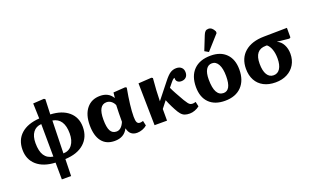

<svg xmlns="http://www.w3.org/2000/svg" viewBox="-102 -1394 3584 2186"><g transform="rotate(-20 1690.5 -301.5)"><path d="M343 219 341 15Q197 8 117 -62Q37 -132 37 -250Q37 -370 115.5 -440.5Q194 -511 338 -521L332 -705L464 -713L479 -704L472 -521Q612 -515 692 -446Q772 -377 772 -262Q772 -138 689.5 -64.5Q607 9 460 15L455 219ZM341 -58 338 -453Q273 -449 237.5 -401.5Q202 -354 202 -271Q202 -173 236 -121Q270 -69 341 -58ZM461 -53Q529 -54 567.5 -105.5Q606 -157 606 -243Q606 -425 471 -448Z M1061 14Q959 14 905.5 -54.5Q852 -123 852 -251Q852 -379 911.5 -452.5Q971 -526 1075 -526Q1178 -526 1225 -447H1227L1234 -510L1379 -520L1395 -511Q1355 -295 1355 -172Q1355 -123 1365.5 -103Q1376 -83 1402 -83Q1415 -83 1439 -90L1452 -31Q1429 -10 1396 2Q1363 14 1332 14Q1243 14 1223 -78H1221Q1175 14 1061 14ZM1116 -80Q1175 -80 1210 -163Q1210 -213 1211 -267.5Q1212 -322 1214 -364Q1201 -395 1176 -414Q1151 -433 1120 -433Q1020 -433 1020 -259Q1020 -165 1043 -122.5Q1066 -80 1116 -80Z M1970 13Q1935 13 1910 4Q1885 -5 1865 -28.5Q1845 -52 1823 -94Q1814 -110 1802.5 -133.5Q1791 -157 1780 -181Q1769 -205 1762 -224L1697 -141V0H1546L1537 -510L1697 -520L1712 -511Q1705 -430 1701 -367Q1697 -304 1696 -235L1847 -425Q1892 -483 1925 -504.5Q1958 -526 1999 -526Q2038 -526 2061 -504.5Q2084 -483 2084 -446Q2084 -408 2062.5 -387Q2041 -366 2005 -366Q1974 -366 1957 -383.5Q1940 -401 1944 -429Q1928 -429 1895 -388L1856 -340Q1872 -304 1895 -262.5Q1918 -221 1955 -156Q1974 -125 1986.5 -109Q1999 -93 2011 -87.5Q2023 -82 2040 -82Q2053 -82 2076 -89L2089 -31Q2065 -11 2032.5 1Q2000 13 1970 13Z M2397 14Q2273 14 2205 -54.5Q2137 -123 2137 -246Q2137 -379 2209.5 -452.5Q2282 -526 2416 -526Q2535 -526 2602.5 -457.5Q2670 -389 2670 -267Q2670 -135 2598 -60.5Q2526 14 2397 14ZM2411 -75Q2456 -75 2479.5 -117Q2503 -159 2503 -247Q2503 -339 2475.5 -389Q2448 -439 2400 -439Q2353 -439 2328 -397.5Q2303 -356 2303 -278Q2303 -175 2330.5 -125Q2358 -75 2411 -75ZM2413 -571 2366 -598 2433 -766Q2445 -797 2459 -809.5Q2473 -822 2496 -822Q2541 -822 2568 -764V-744Z M3010 14Q2927 14 2867 -17.5Q2807 -49 2775 -107.5Q2743 -166 2743 -246Q2743 -374 2827 -447Q2911 -520 3061 -522L3341 -526V-410L3325 -401L3182 -416V-414Q3226 -396 3252 -347Q3278 -298 3278 -236Q3278 -162 3244.5 -105.5Q3211 -49 3150.5 -17.5Q3090 14 3010 14ZM3016 -70Q3066 -70 3094 -113.5Q3122 -157 3122 -236Q3122 -298 3105.5 -345Q3089 -392 3059 -416H3044Q2909 -416 2909 -247Q2909 -162 2937 -116Q2965 -70 3016 -70Z"/></g></svg>

Font: Literata
Style: Bold
Weight: 700
Designer: Latin by Veronika Burian and Jose Scaglione. Greek by Irene Vlachou. Cyrillic by Vera Evstafieva.
Foundry: TypeTogether
Version: Version 3.103; ttfautohint (v1.8.4.7-5d5b);gftools[0.9.29]